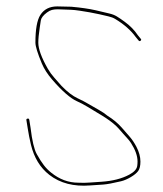

<svg xmlns="http://www.w3.org/2000/svg" viewBox="-20 -610 510 599"><path d="M158.5 -590C134.9 -590 117.4 -581.2 106 -563.5C95.6 -547.5 90.5 -518.7 90.5 -477C90.5 -465.6 97.2 -443.7 110.7 -411.5C117.6 -395.2 128.1 -378.7 142.5 -362C174 -325.2 200.9 -302.7 219.4 -294.5C230.6 -289.5 241.5 -283.8 251.9 -277.5C262.3 -271.2 272.5 -265 282.5 -259C292.5 -253 302.1 -247.3 310.1 -242C327.9 -230.1 341.2 -219.1 350.1 -209L364.1 -193C368.8 -187.7 373.3 -182.7 377.6 -178C381.9 -173.3 385.6 -168.7 388.6 -164C402.3 -142.7 409.1 -123.4 409.1 -106C409.1 -101.3 408.8 -96.7 408.1 -92C406.4 -82 398.1 -73 383.1 -65C360 -52.7 331.5 -45.3 296.9 -43C284.8 -42.3 272.7 -41.5 260.6 -40.5C248.5 -39.5 236.7 -39.3 225 -40C193.3 -40 165.5 -50.5 139.5 -71.5C130.8 -78.5 123.1 -86.3 116.5 -95C109.8 -103.7 102.5 -115.2 94.5 -129.6C86.6 -144 80.2 -171.1 75.4 -211L71.4 -236C70.8 -239.3 68.9 -240.7 65.9 -240C62.9 -239.3 61.8 -237.7 62.4 -235L66.4 -210C69.1 -192.7 72.4 -175.7 76.4 -159C86.2 -118.2 105.4 -86.7 133.9 -64.5C167.5 -38.4 210.2 -27.4 261.2 -31.5C273.7 -32.5 287.5 -33.4 302.1 -34.2C314.2 -35.1 332.7 -38.5 357.6 -44.5C367.3 -46.8 377.4 -51.2 388.1 -57.5C398.8 -63.8 406.4 -70.2 411.1 -76.5C415.8 -82.9 418.1 -92.7 418.1 -106C418.1 -120.8 413.9 -136.2 405.6 -152.1C399.3 -164.1 392.3 -174.6 384.6 -183.5C380.3 -188.5 372 -197.9 359.9 -211.8C347.7 -225.7 332.8 -238.1 315.1 -249C307.8 -255 299.8 -260.8 289.4 -266.5C279 -272.2 268.5 -278.2 258.1 -284.5C247.7 -290.8 235.5 -297.2 221.6 -303.7C207.7 -310.1 190.3 -322.9 172 -342C165 -350 157.5 -358.5 149.5 -367.5C141.5 -376.5 134.8 -385.7 129.5 -395C109.5 -430 99.5 -457.3 99.5 -477C99.5 -488.3 101 -504 104 -524C105 -530.7 106.1 -538 107.3 -546C108.5 -554 114.9 -562.3 126.5 -571C131.8 -575 137 -577.7 142 -579C147 -580.3 153 -581 160 -581C167 -581 179.5 -580.5 201.3 -579.5C208.8 -579.2 218.1 -578.2 229.4 -576.5C240.6 -574.8 250.8 -573.2 260 -571.5C269.2 -569.8 279.2 -567.8 290 -565.5C300.8 -563.2 309.4 -561 318.1 -559C326.8 -557 333.8 -554.3 339.1 -551C366.6 -534.5 388 -515.8 403.1 -495L412.1 -484C414.1 -481.3 416.3 -481 418.6 -483C420.9 -485 421.1 -487 419.1 -489L410.1 -500C399.7 -515.6 386.1 -529.6 369.1 -542C359.1 -549.3 350.8 -555 344.1 -559C337.4 -563 329.6 -566 320.6 -568C311.6 -570 298.6 -573.3 278.4 -578C258.1 -582.6 232.8 -586.3 202.5 -589Z"/></svg>

Font: Proton
Style: LitExt
Weight: 500
Version: Version 1.017